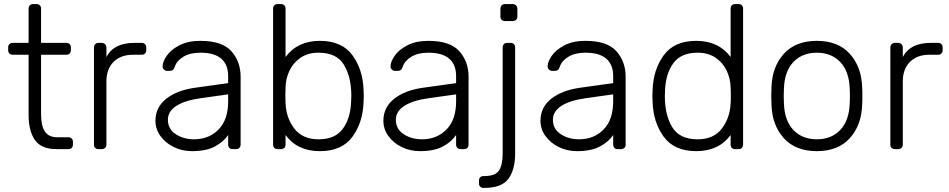

<svg xmlns="http://www.w3.org/2000/svg" viewBox="-20 -730 4646 940"><path d="M261 -58H315Q325 -58 331 -52Q337 -46 337 -36V-22Q337 -12 331 -6Q325 0 315 0H256Q182 0 151 -44.5Q120 -89 120 -167V-462H42Q32 -462 26 -468Q20 -474 20 -484V-498Q20 -508 26 -514Q32 -520 42 -520H120V-688Q120 -698 126 -704Q132 -710 142 -710H159Q169 -710 175 -704Q181 -698 181 -688V-520H305Q315 -520 321 -514Q327 -508 327 -498V-484Q327 -474 321 -468Q315 -462 305 -462H181V-171Q181 -115 199.5 -86.5Q218 -58 261 -58Z M674 -520Q684 -520 690 -514Q696 -508 696 -498V-484Q696 -474 690 -468Q684 -462 674 -462H631Q571 -462 536 -427Q501 -392 501 -332V-22Q501 -12 494.5 -6Q488 0 478 0H462Q452 0 446 -6Q440 -12 440 -22V-497Q440 -507 446 -513.5Q452 -520 462 -520H478Q488 -520 494.5 -513.5Q501 -507 501 -497V-451Q537 -520 637 -520Z M1097 -69Q1075 -36 1032.5 -13Q990 10 920 10Q872 10 831 -10Q790 -30 765.5 -64Q741 -98 741 -139Q741 -205 794.5 -247Q848 -289 939 -301L1097 -323V-358Q1097 -413 1063.5 -442.5Q1030 -472 961 -472Q910 -472 877.5 -452Q845 -432 836 -404Q832 -392 826.5 -387.5Q821 -383 812 -383H798Q789 -383 782.5 -389.5Q776 -396 776 -405Q776 -427 796 -456.5Q816 -486 858 -508Q900 -530 961 -530Q1068 -530 1113 -479Q1158 -428 1158 -355V-22Q1158 -12 1152 -6Q1146 0 1136 0H1119Q1109 0 1103 -6Q1097 -12 1097 -22ZM1097 -268 968 -250Q886 -239 844 -212Q802 -185 802 -144Q802 -98 840.5 -73Q879 -48 930 -48Q1003 -48 1050 -96Q1097 -144 1097 -234Z M1761 -260Q1761 -242 1760 -232Q1757 -131 1705.5 -60.5Q1654 10 1546 10Q1436 10 1378 -69V-22Q1378 -12 1372 -6Q1366 0 1356 0H1339Q1329 0 1323 -6Q1317 -12 1317 -22V-688Q1317 -698 1323 -704Q1329 -710 1339 -710H1356Q1366 -710 1372 -704Q1378 -698 1378 -688V-451Q1437 -530 1546 -530Q1654 -530 1705.5 -459.5Q1757 -389 1760 -288Q1761 -278 1761 -260ZM1699 -232Q1700 -242 1700 -260Q1700 -353 1664 -412.5Q1628 -472 1540 -472Q1487 -472 1451 -447Q1415 -422 1397 -383.5Q1379 -345 1378 -302L1377 -263L1378 -224Q1381 -153 1421 -100.5Q1461 -48 1540 -48Q1621 -48 1658.5 -99.5Q1696 -151 1699 -232Z M2213 -69Q2191 -36 2148.5 -13Q2106 10 2036 10Q1988 10 1947 -10Q1906 -30 1881.5 -64Q1857 -98 1857 -139Q1857 -205 1910.5 -247Q1964 -289 2055 -301L2213 -323V-358Q2213 -413 2179.5 -442.5Q2146 -472 2077 -472Q2026 -472 1993.5 -452Q1961 -432 1952 -404Q1948 -392 1942.5 -387.5Q1937 -383 1928 -383H1914Q1905 -383 1898.5 -389.5Q1892 -396 1892 -405Q1892 -427 1912 -456.5Q1932 -486 1974 -508Q2016 -530 2077 -530Q2184 -530 2229 -479Q2274 -428 2274 -355V-22Q2274 -12 2268 -6Q2262 0 2252 0H2235Q2225 0 2219 -6Q2213 -12 2213 -22ZM2213 -268 2084 -250Q2002 -239 1960 -212Q1918 -185 1918 -144Q1918 -98 1956.5 -73Q1995 -48 2046 -48Q2119 -48 2166 -96Q2213 -144 2213 -234Z M2490 -627H2452Q2442 -627 2436 -633Q2430 -639 2430 -649V-687Q2430 -697 2436 -703.5Q2442 -710 2452 -710H2490Q2500 -710 2506.5 -703.5Q2513 -697 2513 -687V-649Q2513 -639 2506.5 -633Q2500 -627 2490 -627ZM2463 -520H2480Q2490 -520 2496 -514Q2502 -508 2502 -498V22Q2502 101 2469 145.5Q2436 190 2351 190H2347Q2337 190 2331 184Q2325 178 2325 168V154Q2325 144 2331 138Q2337 132 2347 132H2351Q2406 132 2423.5 104Q2441 76 2441 22V-498Q2441 -508 2447 -514Q2453 -520 2463 -520Z M2982 -69Q2960 -36 2917.5 -13Q2875 10 2805 10Q2757 10 2716 -10Q2675 -30 2650.5 -64Q2626 -98 2626 -139Q2626 -205 2679.5 -247Q2733 -289 2824 -301L2982 -323V-358Q2982 -413 2948.5 -442.5Q2915 -472 2846 -472Q2795 -472 2762.5 -452Q2730 -432 2721 -404Q2717 -392 2711.5 -387.5Q2706 -383 2697 -383H2683Q2674 -383 2667.5 -389.5Q2661 -396 2661 -405Q2661 -427 2681 -456.5Q2701 -486 2743 -508Q2785 -530 2846 -530Q2953 -530 2998 -479Q3043 -428 3043 -355V-22Q3043 -12 3037 -6Q3031 0 3021 0H3004Q2994 0 2988 -6Q2982 -12 2982 -22ZM2982 -268 2853 -250Q2771 -239 2729 -212Q2687 -185 2687 -144Q2687 -98 2725.5 -73Q2764 -48 2815 -48Q2888 -48 2935 -96Q2982 -144 2982 -234Z M3557 -688Q3557 -698 3563 -704Q3569 -710 3579 -710H3596Q3606 -710 3612 -704Q3618 -698 3618 -688V-22Q3618 -12 3612 -6Q3606 0 3596 0H3579Q3569 0 3563 -6Q3557 -12 3557 -22V-69Q3499 10 3389 10Q3281 10 3229.5 -60.5Q3178 -131 3175 -232L3174 -260L3175 -288Q3178 -389 3229.5 -459.5Q3281 -530 3389 -530Q3498 -530 3557 -451ZM3395 -472Q3314 -472 3276.5 -420.5Q3239 -369 3236 -288L3235 -260Q3235 -167 3271 -107.5Q3307 -48 3395 -48Q3474 -48 3514 -100.5Q3554 -153 3557 -224Q3558 -234 3558 -263Q3558 -292 3557 -302Q3556 -345 3538 -383.5Q3520 -422 3484 -447Q3448 -472 3395 -472Z M4202 -260Q4202 -228 4201 -218Q4198 -117 4140.5 -53.5Q4083 10 3979 10Q3875 10 3817.5 -53.5Q3760 -117 3757 -218L3756 -260L3757 -302Q3760 -403 3817.5 -466.5Q3875 -530 3979 -530Q4083 -530 4140.5 -466.5Q4198 -403 4201 -302Q4202 -292 4202 -260ZM3818 -297 3817 -260 3818 -223Q3821 -139 3864.5 -93.5Q3908 -48 3979 -48Q4050 -48 4093.5 -93.5Q4137 -139 4140 -223Q4141 -233 4141 -260Q4141 -287 4140 -297Q4137 -381 4093.5 -426.5Q4050 -472 3979 -472Q3908 -472 3864.5 -426.5Q3821 -381 3818 -297Z M4573 -520Q4583 -520 4589 -514Q4595 -508 4595 -498V-484Q4595 -474 4589 -468Q4583 -462 4573 -462H4530Q4470 -462 4435 -427Q4400 -392 4400 -332V-22Q4400 -12 4393.5 -6Q4387 0 4377 0H4361Q4351 0 4345 -6Q4339 -12 4339 -22V-497Q4339 -507 4345 -513.5Q4351 -520 4361 -520H4377Q4387 -520 4393.5 -513.5Q4400 -507 4400 -497V-451Q4436 -520 4536 -520Z"/></svg>

Font: Rubik
Style: Regular
Weight: 300
Designer: Hubert & Fischer
Foundry: Hubert & Fischer
Version: Version 1.100